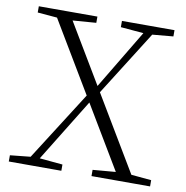

<svg xmlns="http://www.w3.org/2000/svg" viewBox="-81 -801 851 878"><g transform="rotate(10 345.0 -361.5)"><path d="M17 0V-29L124 -40H142L261 -29V0ZM87 0 327 -377 352 -354H347L340 -341L130 0ZM401 0V-29L532 -40H553L673 -29V0ZM364 -371 341 -393H345L352 -403L544 -723H586ZM530 0 98 -723H170L602 0ZM29 -694V-723H301V-694L169 -684H148ZM415 -694V-723H659V-694L549 -684H532Z"/></g></svg>

Font: Noto Serif JP
Style: Regular
Weight: 200
Designer: Ryoko NISHIZUKA 西塚涼子 (kana & ideographs); Frank Grießhammer (Latin, Greek & Cyrillic); Wenlong ZHANG 张文龙 (bopomofo); San
Foundry: Adobe
Version: Version 2.001;hotconv 1.1.0;makeotfexe 2.6.0